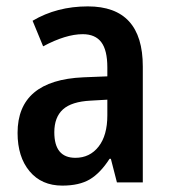

<svg xmlns="http://www.w3.org/2000/svg" viewBox="-20 -571 531 601"><path d="M427 -363V0H346L327 -74H323Q294 -29 261 -9.5Q228 10 175 10Q110 10 72.5 -35Q35 -80 35 -155Q35 -320 241 -329L316 -332V-360Q316 -414 297 -439Q278 -464 239 -464Q186 -464 115 -426L82 -506Q158 -551 255 -551Q427 -551 427 -363ZM264 -256Q204 -253 177 -228.5Q150 -204 150 -157Q150 -77 216 -77Q261 -77 288.5 -112Q316 -147 316 -210V-259Z"/></svg>

Font: Noto Sans Display Medium Narrow
Style: Regular
Weight: 500
Width: 4
Designer: Monotype Design team
Foundry: Monotype Imaging Inc.
Version: Version 1.000